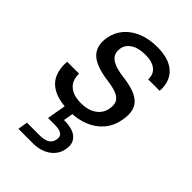

<svg xmlns="http://www.w3.org/2000/svg" viewBox="-236 -630 980 980"><g transform="rotate(45 254.5 -139.5)"><path d="M213 12Q142 12 99 -9.5Q56 -31 39 -69.5Q22 -108 26 -159H112Q111 -132 121.5 -109.5Q132 -87 157.5 -73Q183 -59 226 -59Q260 -59 286 -69.5Q312 -80 328 -99Q344 -118 348 -143Q354 -176 342.5 -194.5Q331 -213 305 -222.5Q279 -232 239 -237Q196 -243 164 -254Q132 -265 112 -283Q92 -301 84.5 -328Q77 -355 84 -392Q92 -435 120.5 -468Q149 -501 194.5 -519.5Q240 -538 298 -538Q383 -538 426 -499Q469 -460 465 -388H382Q384 -425 358.5 -446Q333 -467 285 -467Q234 -467 204.5 -448Q175 -429 170 -398Q166 -375 174.5 -356.5Q183 -338 208.5 -325.5Q234 -313 280 -307Q323 -302 355 -292Q387 -282 407.5 -264.5Q428 -247 435.5 -219Q443 -191 435 -150Q426 -98 395.5 -62Q365 -26 318 -7Q271 12 213 12ZM92 259 101 206H193Q228 206 246.5 194Q265 182 269 158Q273 136 258.5 124.5Q244 113 209 113H160L181 -7H237L225 63Q263 62 290.5 72.5Q318 83 330.5 105Q343 127 337 159Q332 190 312.5 212.5Q293 235 263.5 247Q234 259 199 259Z"/></g></svg>

Font: DM Sans 9pt
Style: Italic
Weight: 400
Italic angle: -10°
Designer: Colophon Foundry, Jonny Pinhorn
Foundry: Colophon Foundry
Version: Version 4.004